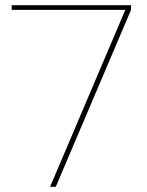

<svg xmlns="http://www.w3.org/2000/svg" viewBox="-20 -720 565 740"><path d="M173 0 463 -682H25V-700H485V-682L195 0Z"/></svg>

Font: DM Sans 18pt Thin
Style: Regular
Weight: 250
Designer: Colophon Foundry, Jonny Pinhorn
Foundry: Colophon Foundry
Version: Version 4.004;gftools[0.9.30]